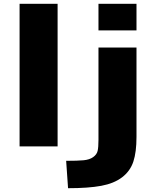

<svg xmlns="http://www.w3.org/2000/svg" viewBox="-20 -770 821 1010"><path d="M83 0V-750H283V0ZM498 -610V-750H698V-610ZM498 -34V-520H698V-50Q698 30 681.5 80Q665 130 622.5 162.5Q580 195 512.5 207.5Q445 220 338 220L328 76Q389 76 420 73Q451 70 470 56.5Q489 43 493.5 24Q498 5 498 -34Z"/></svg>

Font: M PLUS 1p Black
Style: Regular
Weight: 900
Version: Version 1.061